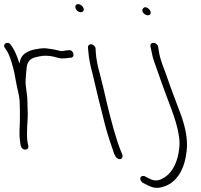

<svg xmlns="http://www.w3.org/2000/svg" viewBox="-76 -729 973 928"><path d="M24 -25C26 -15 35 -6 45 -6C57 -6 62 -12 61 -23L57 -42C50 -91 59 -138 58 -187C56 -219 58 -251 53 -281C50 -303 46 -327 48 -345L50 -373L53 -403C56 -433 72 -448 103 -454L117 -457C134 -461 155 -460 174 -457C193 -454 213 -444 232 -447C241 -447 254 -448 261 -450H268C289 -454 278 -491 256 -486H250C240 -484 233 -484 223 -482C219 -482 214 -483 210 -484L193 -488C186 -490 178 -491 171 -492L150 -495C126 -498 104 -492 86 -489L67 -483C61 -480 54 -477 48 -473C30 -461 22 -446 18 -422C7 -457 -5 -487 -23 -511C-37 -534 -67 -517 -52 -497C-47 -488 -43 -485 -37 -473C-24 -446 -15 -413 -7 -379C-4 -365 -2 -352 0 -341C4 -322 6 -308 10 -292L14 -274C16 -266 17 -257 18 -249C17 -247 18 -245 19 -243C20 -209 21 -174 20 -141C19 -109 16 -76 21 -45Z M289 -690C292 -679 303 -670 314 -670C325 -670 331 -677 328 -688C325 -699 313 -709 302 -709C291 -709 286 -701 289 -690ZM372 -370C377 -347 383 -324 389 -298C395 -272 401 -245 409 -216L431 -128C441 -88 465 -15 476 15L482 26C484 31 488 34 493 37C508 47 521 33 515 18L511 8C508 1 501 -16 492 -43C466 -123 444 -214 425 -298C419 -324 412 -348 407 -371C396 -408 389 -445 387 -475L386 -494C386 -499 383 -504 379 -508C366 -521 349 -515 349 -500L351 -480C353 -448 361 -410 372 -370Z M615 155 639 167C660 178 678 181 696 178C782 162 817 83 826 2C832 -48 823 -105 800 -170C777 -233 749 -303 729 -363C713 -409 699 -436 692 -480L688 -503C688 -512 676 -522 667 -522C655 -522 650 -516 651 -505L656 -482C659 -466 663 -448 670 -429C688 -379 708 -319 729 -264C759 -186 801 -81 790 -10C784 47 761 103 718 129C699 141 678 150 649 136L626 124C621 121 617 121 612 122C595 126 602 147 615 155ZM612 -676C615 -664 628 -655 639 -655C649 -655 654 -662 652 -672C649 -683 637 -694 626 -694C618 -694 610 -684 612 -676Z"/></svg>

Font: Stray Cat
Style: OpObl
Weight: 400
Version: Version 1.0